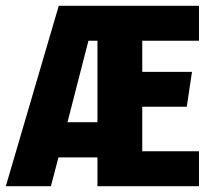

<svg xmlns="http://www.w3.org/2000/svg" viewBox="-20 -640 721 660"><path d="M0 0 182 -620H664V-500H469V-393H640L622 -273H469V-120H664V0H315V-99H181L155 0ZM212 -220H315V-500H284Z"/></svg>

Font: Smooch Sans Black
Style: Regular
Weight: 900
Designer: Robert E. Leuschke
Foundry: Robert E. Leuschke
Version: Version 1.010; ttfautohint (v1.8.3)